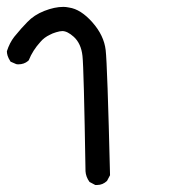

<svg xmlns="http://www.w3.org/2000/svg" viewBox="-20 -269 540 558"><path d="M161.1 -178.7Q154.3 -178.7 143.1 -175.3Q131.8 -171.9 125 -168Q108.4 -160.2 97.7 -147.5Q75.2 -123 63.5 -93.8L61.5 -91.8Q49.8 -82 33.2 -82Q28.3 -82 26.4 -83L10.7 -89.8Q3.9 -100.6 2 -107.4Q0 -114.3 0 -120.1Q7.8 -144.5 21.5 -162.1Q43.9 -189.5 59.6 -205.1Q79.1 -225.6 108.9 -237.3Q138.7 -249 164.1 -249Q171.9 -249 180.7 -247.1Q214.8 -242.2 248.5 -204.1Q282.2 -166 287.1 -123.5Q292 -81.1 299.8 240.2L291 256.8Q278.3 268.6 262.7 268.6Q260.7 268.6 256.8 268.6L240.2 259.8Q229.5 245.1 228.5 228.5V227.5Q223.6 -72.3 219.7 -106.4Q215.8 -142.6 194.3 -162.1Q175.8 -178.7 161.1 -178.7Z"/></svg>

Font: JasonHandwriting2
Style: SemiBold
Weight: 600
Version: Version 1.04.7